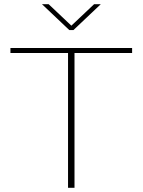

<svg xmlns="http://www.w3.org/2000/svg" viewBox="-20 -900 683 920"><path d="M613 -670H30V-646H306V0H337V-646H613ZM181 -880 312 -756H332L463 -880H431L322 -777L213 -880Z"/></svg>

Font: LT Wave Thin
Style: Regular
Weight: 100
Designer: Daniel Lyons
Version: Version 2.5 (Glyphs App)